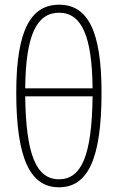

<svg xmlns="http://www.w3.org/2000/svg" viewBox="-20 -785 500 815"><path d="M230 10C351 10 411 -106 411 -392C411 -657 351 -765 231 -765C113 -765 49 -661 49 -392C49 -106 111 10 230 10ZM87 -410C89 -639 137 -731 231 -731C328 -731 371 -628 373 -410ZM230 -24C134 -24 90 -129 87 -376H373C370 -122 325 -24 230 -24Z"/></svg>

Font: Noto Sans Condensed ExtraLight
Style: Regular
Weight: 200
Width: 3
Designer: Monotype Design Team
Foundry: Monotype Imaging Inc.
Version: Version 2.013